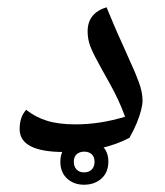

<svg xmlns="http://www.w3.org/2000/svg" viewBox="-20 -553 454 528"><path d="M156 -135Q34 -135 34 -198Q34 -215 38.5 -228Q43 -241 52 -251Q77 -231 109 -221Q141 -211 188 -211Q255 -211 324 -232Q316 -254 305.5 -277Q295 -300 282 -323Q255 -371 242 -396Q229 -421 225 -436Q221 -451 221 -467Q221 -492 234 -508.5Q247 -525 273 -533Q282 -511 293.5 -484Q305 -457 317 -431Q329 -405 337 -386Q352 -354 362 -326.5Q372 -299 372 -276Q372 -266 368 -250Q364 -234 356 -214.5Q348 -195 336 -174Q300 -155 255 -145Q210 -135 156 -135ZM211 -45Q183 -45 164.5 -62Q146 -79 146 -108Q146 -137 164.5 -153.5Q183 -170 212 -170Q240 -170 259 -153.5Q278 -137 278 -109Q278 -79 259 -62Q240 -45 211 -45ZM211 -79Q225 -79 232.5 -87Q240 -95 240 -108Q240 -122 232 -129Q224 -136 212 -136Q199 -136 191 -129Q183 -122 183 -108Q183 -95 190.5 -87Q198 -79 211 -79Z"/></svg>

Font: Noto Naskh Arabic UI
Style: Regular
Weight: 400
Designer: Monotype Design Team, David Williams, Mohamad Dakak and Nizar Qandah
Foundry: Monotype Imaging Inc.
Version: Version 2.014